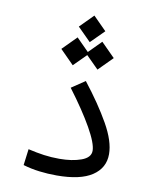

<svg xmlns="http://www.w3.org/2000/svg" viewBox="-88 -864 762 934"><g transform="rotate(10 293.0 -397.0)"><path d="M255.9 2Q211.9 2 170.2 -3.2Q128.4 -8.3 89.4 -20L99.6 -100.1Q141.6 -90.3 178.2 -85.2Q214.8 -80.1 254.9 -80.1Q317.9 -80.1 362.8 -96.4Q407.7 -112.8 407.7 -146.5Q407.7 -182.6 365.5 -257.3Q323.2 -332 249.5 -430.2L316.4 -475.1Q393.6 -376.5 441.4 -292Q489.3 -207.5 489.3 -144Q489.3 -75.7 430.9 -36.9Q372.6 2 255.9 2ZM362.3 -539.6 301.3 -600.6 240.2 -539.6 171.9 -608.4 240.2 -677.2 301.3 -615.7 362.3 -677.2 430.7 -608.4ZM302.2 -664.6 236.8 -730 302.2 -795.9 367.7 -730Z"/></g></svg>

Font: CaskaydiaMono NF SemiLight
Style: Regular
Weight: 350
Designer: Aaron Bell
Foundry: Saja Typeworks
Version: Version 2111.001; ttfautohint (v1.8.4);Nerd Fonts 3.1.1